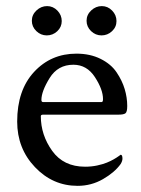

<svg xmlns="http://www.w3.org/2000/svg" viewBox="-20 -601 460 627"><path d="M219.7 -389.6Q168.9 -389.6 142.1 -346.2Q115.2 -302.7 115.2 -274.4Q115.2 -267.6 121.1 -267.6H311.5Q316.4 -267.6 316.4 -277.3Q316.4 -308.6 290 -349.1Q263.7 -389.6 219.7 -389.6ZM229.5 -425.8Q274.4 -425.8 308.6 -408.7Q342.8 -391.6 360.8 -364.7Q378.9 -337.9 387.2 -310.1Q395.5 -282.2 395.5 -254.9Q395.5 -235.4 389.6 -231Q383.8 -226.6 367.2 -226.6H121.1Q113.3 -226.6 113.3 -221.7Q113.3 -160.2 150.4 -108.4Q187.5 -56.6 257.8 -56.6Q278.3 -56.6 296.9 -60.5Q315.4 -64.5 328.6 -69.8Q341.8 -75.2 351.1 -80.6Q360.4 -85.9 367.2 -90.8L374 -95.7Q379.9 -95.7 379.9 -83Q379.9 -75.2 374 -65.4Q354.5 -38.1 316.4 -16.1Q278.3 5.9 233.4 5.9Q152.3 5.9 94.2 -55.2Q36.1 -116.2 36.1 -204.1Q36.1 -306.6 91.3 -366.2Q146.5 -425.8 229.5 -425.8ZM277.8 -566.9Q293 -581.1 312.5 -581.1Q332 -581.1 346.2 -566.4Q360.4 -551.8 360.4 -532.2Q360.4 -512.7 345.7 -499Q331.1 -485.4 311.5 -485.4Q292 -485.4 277.3 -499.5Q262.7 -513.7 262.7 -533.2Q262.7 -552.7 277.8 -566.9ZM99.1 -566.9Q114.3 -581.1 133.8 -581.1Q153.3 -581.1 167.5 -566.4Q181.6 -551.8 181.6 -532.2Q181.6 -512.7 167 -499Q152.3 -485.4 132.8 -485.4Q113.3 -485.4 98.6 -499.5Q84 -513.7 84 -533.2Q84 -552.7 99.1 -566.9Z"/></svg>

Font: Crimson Text
Style: Regular
Weight: 400
Version: Version 0.13